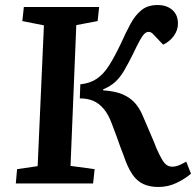

<svg xmlns="http://www.w3.org/2000/svg" viewBox="-20 -731 781 765"><path d="M300 -395Q339 -399 366 -417.5Q393 -436 414.5 -470Q436 -504 461 -556Q481 -601 500 -636Q519 -671 544 -691Q569 -711 608 -711Q644 -711 666.5 -691.5Q689 -672 689 -637Q689 -611 673 -588.5Q657 -566 630 -553L593 -592Q588 -598 583 -601Q578 -604 572 -604Q563 -604 555 -596Q547 -588 536.5 -569Q526 -550 509 -514Q491 -478 475 -450.5Q459 -423 439.5 -405Q420 -387 391 -375V-371Q438 -368 467.5 -355.5Q497 -343 515.5 -323Q534 -303 546 -276Q558 -249 568 -225Q578 -201 587 -180.5Q596 -160 603 -141Q615 -114 624.5 -97.5Q634 -81 643.5 -74Q653 -67 666 -67Q681 -67 694.5 -73Q708 -79 722 -87L741 -39Q718 -19 684 -2.5Q650 14 611 14Q576 14 550.5 2Q525 -10 506.5 -37.5Q488 -65 472 -113Q466 -128 459 -147Q452 -166 444 -189Q436 -212 426 -237Q412 -275 393.5 -297Q375 -319 352 -329Q329 -339 298 -339ZM155 -630 69 -647 75 -703H375L369 -647L284 -631L261 -70L357 -57L351 0H43L48 -57L130 -69Z"/></svg>

Font: Literata 18pt SemiBold
Style: Italic
Weight: 600
Italic angle: -2°
Designer: Latin by Veronika Burian and Jose Scaglione. Greek by Irene Vlachou. Cyrillic by Vera Evstafieva
Foundry: TypeTogether
Version: Version 3.103;gftools[0.9.29]